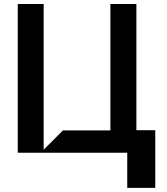

<svg xmlns="http://www.w3.org/2000/svg" viewBox="-20 -747 816 939"><path d="M602.3 0H66.8V-727.3H193.5V-14.9L288 -109.4H519.9V-727.3H647V-110.1H739.3V171.9H602.3Z"/></svg>

Font: Riot Sans
Style: Bold
Weight: 600
Designer: Rasmus Andersson
Foundry: rsms
Version: Version 4.001